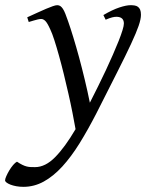

<svg xmlns="http://www.w3.org/2000/svg" viewBox="-108 -477 581 741"><path d="M436 -419.9Q436 -403.3 427 -377.2Q418 -351.1 397.7 -307.4Q377.4 -263.7 344.5 -198.7Q311.5 -133.8 264.2 -40Q231.4 23.9 199 76.2Q166.5 128.4 132.3 165.8Q98.1 203.1 61 223.6Q23.9 244.1 -17.6 244.1Q-32.2 244.1 -45.2 241.7Q-58.1 239.3 -67.6 235.6Q-77.1 231.9 -82.8 227.5Q-88.4 223.1 -88.4 219.2Q-88.4 213.4 -83.7 202.9Q-79.1 192.4 -72.3 180.9Q-65.4 169.4 -57.4 159.9Q-49.3 150.4 -42.5 147Q-30.8 154.8 -21.7 159.2Q-12.7 163.6 -4.9 165.5Q2.9 167.5 10.7 167.7Q18.6 168 27.3 168Q66.9 168 104.7 129.6Q142.6 91.3 183.6 21.5Q178.7 -6.8 171.6 -42.5Q164.6 -78.1 156 -115.7Q147.5 -153.3 138.2 -191.2Q128.9 -229 119.6 -262.2Q110.4 -295.4 101.8 -322Q93.3 -348.6 85.9 -363.8Q74.7 -388.7 66.9 -396.2Q59.1 -403.8 50.8 -403.8Q46.4 -403.8 38.3 -402.1Q30.3 -400.4 22.5 -397.9Q13.2 -395.5 2.9 -392.1L-2.9 -410.2Q17.6 -419.4 36.1 -428Q54.7 -436.5 69.6 -442.9Q84.5 -449.2 95.7 -453.1Q106.9 -457 112.8 -457Q119.6 -457 124.8 -453.6Q129.9 -450.2 134.8 -442.9Q139.6 -435.5 144.3 -423.6Q148.9 -411.6 154.8 -395Q164.1 -368.7 175 -332.8Q186 -296.9 197.3 -255.4Q208.5 -213.9 219.2 -169.2Q230 -124.5 238.8 -80.6Q254.4 -111.3 270.3 -143.3Q286.1 -175.3 300.8 -206.5Q315.4 -237.8 327.9 -266.4Q340.3 -294.9 349.9 -318.8Q359.4 -342.8 364.7 -360.1Q370.1 -377.4 370.1 -386.2Q370.1 -410.6 344.2 -412.1Q328.6 -413.6 299.8 -400.9L291 -418.9Q326.2 -439.5 352.8 -448.2Q379.4 -457 396 -457Q404.3 -457 411.6 -455.8Q418.9 -454.6 424.3 -450.7Q429.7 -446.8 432.9 -439.5Q436 -432.1 436 -419.9Z"/></svg>

Font: Gentium Plus CyrE
Style: Italic
Weight: 400
Italic angle: -8°
Designer: J. Victor Gaultney, Annie Olsen, Iska Routamaa, Becca Hirsbrunner
Foundry: SIL International
Version: Version 5.000